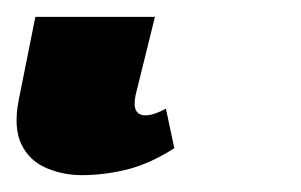

<svg xmlns="http://www.w3.org/2000/svg" viewBox="-29 32 358 228"><path d="M68 240Q46 240 26 231.5Q6 223 -3.5 203.5Q-13 184 -7 152L13 52H155L132 145Q127 169 144 169Q149 169 156 166.5Q163 164 168 161L178 208Q148 227 121 233.5Q94 240 68 240Z"/></svg>

Font: Noto Serif ExtraCondensed
Style: Bold Italic
Weight: 700
Width: 2
Italic angle: -12°
Designer: Monotype Design Team
Foundry: Monotype Imaging Inc.
Version: Version 2.013; ttfautohint (v1.8.4.7-5d5b)